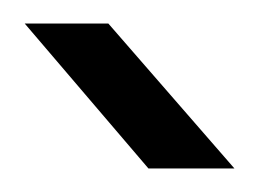

<svg xmlns="http://www.w3.org/2000/svg" viewBox="-20 -702 222 163"><path d="M179 -559H106L1 -682H72Z"/></svg>

Font: Kelly Slab
Style: Regular
Weight: 400
Designer: Denis Masharov
Foundry: Denis Masharov
Version: Version 1.001